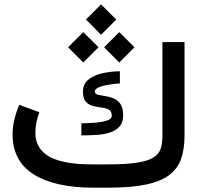

<svg xmlns="http://www.w3.org/2000/svg" viewBox="-20 -866 934 886"><path d="M477.5 -107.4Q564 -107.4 614.7 -115.7Q665.5 -124 690.2 -140.6Q714.8 -157.2 722.2 -181.9Q729.5 -206.5 729.5 -239.3V-671.9H831.5V-240.2Q831.5 -180.2 816.4 -135Q801.3 -89.8 762.9 -59.8Q724.6 -29.8 656 -14.9Q587.4 0 481 0H410.2Q233.9 0 136 -61Q38.1 -122.1 38.1 -246.1Q38.1 -282.7 46.9 -317.1Q55.7 -351.6 68.8 -382.3L161.6 -348.1Q153.3 -327.1 148.2 -301.8Q143.1 -276.4 143.1 -253.4Q143.6 -179.2 207.3 -143.3Q271 -107.4 405.3 -107.4ZM355.5 -296.9Q389.2 -297.4 421.4 -300Q453.6 -302.7 474.6 -310.1Q495.6 -317.4 495.6 -332Q495.6 -352.5 482.2 -359.9Q468.8 -367.2 449 -369.6Q429.2 -372.1 409.4 -377Q389.6 -381.8 376.2 -396.5Q362.8 -411.1 362.8 -443.8Q362.8 -478.5 388.4 -499Q414.1 -519.5 453.1 -528.1Q492.2 -536.6 533.2 -537.1V-481Q509.3 -479.5 482.4 -475.3Q455.6 -471.2 436.5 -463.4Q417.5 -455.6 417.5 -443.4Q417.5 -433.1 430.7 -429.4Q443.8 -425.8 463.4 -423.1Q482.9 -420.4 502.4 -412.8Q522 -405.3 535.2 -387Q548.3 -368.7 548.3 -334Q548.3 -300.8 531.5 -282Q514.6 -263.2 486.8 -254.4Q459 -245.6 424.8 -243.4Q390.6 -241.2 355.5 -241.2ZM376.5 -775.9 446.3 -845.7 516.6 -775.9 446.3 -705.6ZM460.4 -647.9 530.3 -717.8 600.6 -647.9 530.3 -577.6ZM294.4 -647.9 364.3 -717.8 434.6 -647.9 364.3 -577.6Z"/></svg>

Font: Vazir Medium FD
Style: Medium-FD
Weight: 500
Designer: Saber Rastikerdar
Foundry: Saber Rastikerdar
Version: Version 30.0.0